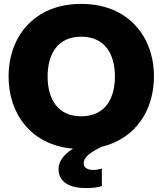

<svg xmlns="http://www.w3.org/2000/svg" viewBox="-20 -752 833 984"><path d="M396 -156C271 -156 224 -251 224 -360C224 -469 271 -564 396 -564C522 -564 569 -469 569 -360C569 -251 522 -156 396 -156ZM24 -360C24 -167 141 -8 355 10C304 39 280 79 280 114C280 185 342 212 423 212C446 212 479 209 502 202V112C488 116 473 119 459 119C431 119 409 109 409 85C409 60 429 34 502 0C675 -42 769 -187 769 -360C769 -565 637 -732 396 -732C156 -732 24 -565 24 -360Z"/></svg>

Font: Aspekta 850
Style: Regular
Weight: 850
Designer: Ivo Dolenc
Version: Version 2.000